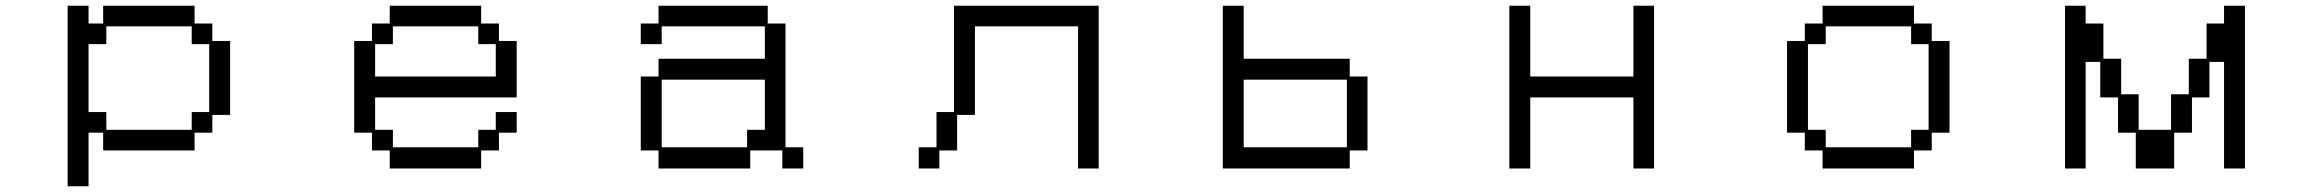

<svg xmlns="http://www.w3.org/2000/svg" viewBox="-20 -560 8040 670"><path d="M216 -540H289V-478H340V-540H659V-478H721V-417H783V-159H721V-97H659V-35H340V-97H289V90H216ZM351 -169V-107H649V-169H710V-406H649V-468H351V-406H289V-169Z M1216 -417H1278V-478H1340V-540H1659V-478H1721V-417H1783V-220H1289V-107H1351V-46H1649V-107H1710V-169H1783V-97H1721V-35H1659V28H1340V-35H1278V-97H1216ZM1710 -293V-406H1649V-468H1351V-406H1289V-293Z M2216 -293H2278V-355H2649V-468H2289V-406H2216V-478H2278V-540H2659V-478H2721V-46H2783V28H2710V-35H2598V28H2278V-35H2216ZM2587 -46V-107H2649V-282H2289V-46Z M3186 -46H3248V-169H3309V-540H3814V28H3742V-468H3382V-159H3320V-35H3258V28H3186Z M4247 -540H4320V-355H4690V-293H4752V-35H4690V28H4247ZM4680 -46V-282H4320V-46Z M5247 -540H5320V-293H5680V-540H5752V28H5680V-220H5320V28H5247Z M6216 -417H6278V-478H6340V-540H6659V-478H6721V-417H6783V-97H6721V-35H6659V28H6340V-35H6278V-97H6216ZM6351 -107V-46H6649V-107H6710V-406H6649V-468H6351V-406H6289V-107Z M7186 -540H7258V-478H7320V-355H7382V-231H7443V-107H7556V-231H7618V-355H7680V-478H7741V-540H7814V28H7741V-344H7690V-220H7629V-97H7567V28H7433V-97H7371V-220H7309V-344H7258V28H7186Z"/></svg>

Font: DotGothic16
Style: Regular
Weight: 400
Designer: Fontworks Inc.
Foundry: Fontworks Inc.
Version: Version 1.100